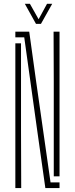

<svg xmlns="http://www.w3.org/2000/svg" viewBox="-20 -962 383 982"><path d="M212 0 170 -297 104 -771H58.5V-800H129.5L164.5 -547.5L238.5 -29H284.5V0ZM58.5 0V-740.5H87.5V-298L88.5 0ZM255 -60V-544L254 -800H284.5V-60ZM164 -840 107 -942.5H133L177.5 -863.5L220.5 -942.5H247L189.5 -840Z"/></svg>

Font: Big Shoulders Stencil Display ExtraLight
Style: Regular
Weight: 250
Designer: Patric King
Foundry: XO Type Co
Version: Version 2.001